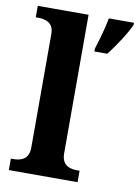

<svg xmlns="http://www.w3.org/2000/svg" viewBox="-86 -818 633 875"><g transform="rotate(10 231.0 -380.0)"><path d="M17 0H335V-53H323C294 -53 252 -61 252 -118V-760H17V-707H29C57 -707 100 -699 100 -646V-118C100 -61 58 -53 29 -53H17ZM307 -613V-600H367C400 -643 444 -708 462 -750V-760H346C338 -716 320 -653 307 -613Z"/></g></svg>

Font: Noto Nastaliq Urdu
Style: Bold
Weight: 700
Designer: Monotype Design Team (Patrick Giasson: type design, Kamal Mansour: OpenType code, Glenda Bellarosa). Updated by Simon Co
Foundry: Monotype Imaging Inc., Simon Cozens
Version: Version 3.009